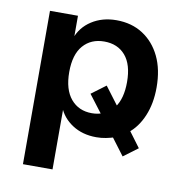

<svg xmlns="http://www.w3.org/2000/svg" viewBox="-78 -578 795 831"><g transform="rotate(10 320.0 -162.0)"><path d="M77 180V-494H200V-392H195Q213 -444 259.5 -474Q306 -504 368 -504Q435 -504 484.5 -472Q534 -440 561.5 -383Q589 -326 589 -247Q589 -177 566 -122Q543 -67 502 -35L504 -49L559 25L496 72L435 -9L450 -4Q431 2 411 6Q391 10 369 10Q308 10 263.5 -19Q219 -48 201 -95H207V180ZM332 -89Q346 -89 358.5 -91.5Q371 -94 381 -98L376 -87L312 -171L375 -218L442 -129L429 -135Q444 -155 451.5 -183.5Q459 -212 459 -248Q459 -325 425 -364.5Q391 -404 332 -404Q274 -404 239.5 -364.5Q205 -325 205 -248Q205 -171 239.5 -130Q274 -89 332 -89Z"/></g></svg>

Font: Nunito Sans 10pt
Style: Bold
Weight: 700
Designer: Vernon Adams
Foundry: Vernon Adams
Version: Version 3.101;gftools[0.9.27]